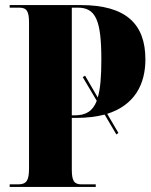

<svg xmlns="http://www.w3.org/2000/svg" viewBox="-20 -734 593 754"><path d="M18 0H356V-10H300C271 -10 262 -24 262 -68V-271H280C323 -271 359 -276 391 -284L437 -206L445 -212L401 -287C508 -321 551 -402 551 -501C551 -642 472 -714 298 -714H18V-704H55C85 -704 94 -690 94 -645V-73C94 -25 84 -10 51 -10H18ZM273 -281H262V-704H285C356 -704 378 -655 378 -499C378 -433 374 -385 364 -351L314 -437L305 -431L360 -338C344 -297 317 -281 273 -281Z"/></svg>

Font: Noto Serif Display ExtraCondensed Black
Style: Regular
Weight: 900
Width: 2
Designer: Monotype Design Team
Foundry: Monotype Imaging Inc.
Version: Version 2.009